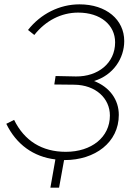

<svg xmlns="http://www.w3.org/2000/svg" viewBox="-20 -728 644 884"><path d="M278 9C417 9 527 -72 527 -199C527 -269 485 -327 413 -355C502 -382 552 -460 552 -539C552 -637 470 -708 346 -708C254 -708 167 -664 109 -590L138 -567C190 -633 262 -670 340 -670C443 -670 510 -613 510 -533C510 -437 431 -375 330 -376L236 -378L230 -339L322 -338C421 -337 486 -275 486 -196C486 -96 401 -29 283 -29C173 -29 92 -80 45 -176L9 -158C55 -63 134 -6 235 6L212 136H252L275 9Z"/></svg>

Font: Fixel Display 20240404 ExLight
Style: Italic
Weight: 200
Italic angle: -10°
Designer: AlfaBravo + MacPaw
Foundry: Kyrylo Tkachov, Marchela Mozhyna, Serhii Makarenko, Maria Weinstein, Zakhar Kryvoshyya
Version: Version 1.211;Glyphs 3.2 (3225)